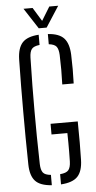

<svg xmlns="http://www.w3.org/2000/svg" viewBox="-63 -989 513 1031"><g transform="rotate(-5 194.0 -473.5)"><path d="M173.5 5.5Q111 1.5 84.8 -27.2Q58.5 -56 57.5 -116.5Q56 -190 55.5 -260Q55 -330 55 -399.5Q55 -469 55.5 -539Q56 -609 57.5 -682.5Q59 -743.5 85.2 -772.5Q111.5 -801.5 173.5 -805.5V-750.5Q142 -747 131 -733Q120 -719 119 -687.5Q117 -606 116.2 -536.2Q115.5 -466.5 115.5 -400.2Q115.5 -334 116.2 -264.2Q117 -194.5 119 -113Q120 -81.5 130.8 -67.2Q141.5 -53 173.5 -50ZM223 5.5V-49.5Q257 -52.5 268.5 -66.8Q280 -81 281 -113Q281.5 -141 281.8 -165.2Q282 -189.5 281.8 -213.8Q281.5 -238 281 -266H195.5V-323.5H342Q343 -257 342.8 -209.8Q342.5 -162.5 341.5 -116.5Q340 -55.5 313.2 -27Q286.5 1.5 223 5.5ZM276.5 -528.5Q278 -572.5 278 -607.8Q278 -643 276.5 -687.5Q275 -719 264.2 -732.8Q253.5 -746.5 223 -750V-805Q283.5 -801 309.5 -772.5Q335.5 -744 338 -684Q339.5 -641.5 339.5 -606.2Q339.5 -571 338 -528.5ZM177 -840 104.5 -951.5H153.5L198.5 -878L243.5 -951.5H291.5L219.5 -840Z"/></g></svg>

Font: Big Shoulders Stencil Text Thin Light
Style: Regular
Weight: 300
Version: Version 2.001